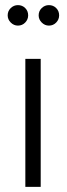

<svg xmlns="http://www.w3.org/2000/svg" viewBox="-20 -730 260 750"><path d="M171 -630Q155 -630 143 -642Q131 -654 131 -670Q131 -687 143 -698.5Q155 -710 171 -710Q188 -710 199.5 -698.5Q211 -687 211 -670Q211 -654 199.5 -642Q188 -630 171 -630ZM50 -630Q34 -630 22 -642Q10 -654 10 -670Q10 -687 22 -698.5Q34 -710 50 -710Q67 -710 78.5 -698.5Q90 -687 90 -670Q90 -654 78.5 -642Q67 -630 50 -630ZM79 0V-500H139V0Z"/></svg>

Font: Figtree Light
Style: Regular
Weight: 300
Designer: Erik Kennedy
Foundry: Erik Kennedy
Version: Version 2.001;gftools[0.9.30]